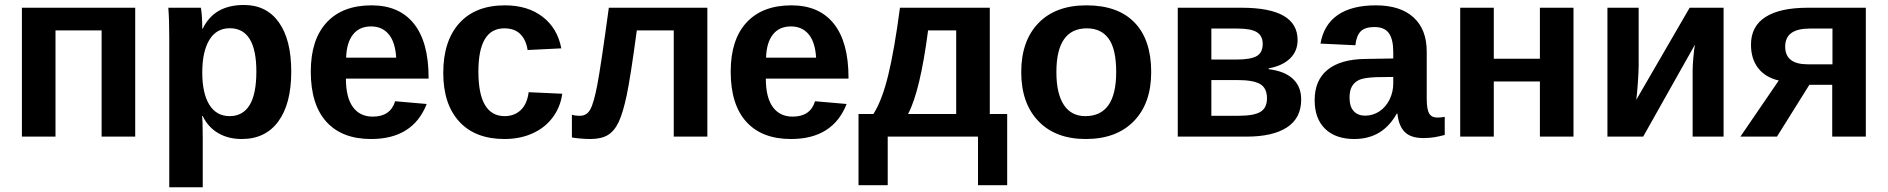

<svg xmlns="http://www.w3.org/2000/svg" viewBox="-20 -560 7738 787"><path d="M534.2 -528.3V0H396.5V-435.5H207.5V0H69.8V-528.3Z M1173.8 -266.6Q1173.8 -134.3 1120.8 -62.3Q1067.9 9.8 971.2 9.8Q915.5 9.8 874.3 -14.4Q833 -38.6 811 -84H808.1Q811 -69.3 811 4.9V207.5H673.8V-406.7Q673.8 -481.4 669.9 -528.3H803.2Q805.7 -519.5 807.4 -493.7Q809.1 -467.8 809.1 -442.4H811Q857.4 -539.6 980 -539.6Q1072.3 -539.6 1123 -468.5Q1173.8 -397.5 1173.8 -266.6ZM1030.8 -266.6Q1030.8 -444.3 921.9 -444.3Q867.2 -444.3 838.1 -396.5Q809.1 -348.6 809.1 -262.7Q809.1 -177.2 838.1 -130.6Q867.2 -84 920.9 -84Q1030.8 -84 1030.8 -266.6Z M1501 9.8Q1381.8 9.8 1317.9 -60.8Q1253.9 -131.3 1253.9 -266.6Q1253.9 -397.5 1318.8 -467.8Q1383.8 -538.1 1502.9 -538.1Q1616.7 -538.1 1676.8 -462.6Q1736.8 -387.2 1736.8 -241.7V-237.8H1397.9Q1397.9 -160.6 1426.5 -121.3Q1455.1 -82 1507.8 -82Q1580.6 -82 1599.6 -145L1729 -133.8Q1672.9 9.8 1501 9.8ZM1501 -451.7Q1452.6 -451.7 1426.5 -418Q1400.4 -384.3 1398.9 -323.7H1604Q1600.1 -387.7 1573.2 -419.7Q1546.4 -451.7 1501 -451.7Z M2047.9 9.8Q1927.7 9.8 1862.3 -61.8Q1796.9 -133.3 1796.9 -261.2Q1796.9 -392.1 1862.8 -465.1Q1928.7 -538.1 2049.8 -538.1Q2143.1 -538.1 2204.1 -491.2Q2265.1 -444.3 2280.8 -361.8L2142.6 -355Q2136.7 -395.5 2113.3 -419.7Q2089.8 -443.8 2046.9 -443.8Q1940.9 -443.8 1940.9 -266.6Q1940.9 -84 2048.8 -84Q2087.9 -84 2114.3 -108.6Q2140.6 -133.3 2147 -182.1L2284.7 -175.8Q2277.3 -121.6 2245.8 -79.1Q2214.4 -36.6 2163.1 -13.4Q2111.8 9.8 2047.9 9.8Z M2741.7 0V-435.5H2590.3Q2564.5 -244.1 2549.1 -170.9Q2533.7 -97.7 2516.1 -60.3Q2498.5 -22.9 2471.7 -6.6Q2444.8 9.8 2399.4 9.8Q2381.8 9.8 2358.6 7.8Q2335.4 5.9 2324.2 3.4V-89.8Q2336.4 -85.4 2357.4 -85.4Q2384.8 -85.4 2399.2 -110.8Q2413.6 -136.2 2428 -210.4Q2442.4 -284.7 2475.6 -528.3H2879.4V0Z M3222.2 9.8Q3103 9.8 3039.1 -60.8Q2975.1 -131.3 2975.1 -266.6Q2975.1 -397.5 3040 -467.8Q3105 -538.1 3224.1 -538.1Q3337.9 -538.1 3397.9 -462.6Q3458 -387.2 3458 -241.7V-237.8H3119.1Q3119.1 -160.6 3147.7 -121.3Q3176.3 -82 3229 -82Q3301.8 -82 3320.8 -145L3450.2 -133.8Q3394 9.8 3222.2 9.8ZM3222.2 -451.7Q3173.8 -451.7 3147.7 -418Q3121.6 -384.3 3120.1 -323.7H3325.2Q3321.3 -387.7 3294.4 -419.7Q3267.6 -451.7 3222.2 -451.7Z M3899.4 -435.5H3784.2Q3751.5 -185.1 3702.1 -92.8H3899.4ZM3618.7 0V199.2H3499V-92.8H3560.1Q3595.2 -147.5 3620.6 -251.2Q3646 -355 3668.9 -528.3H4037.1V-92.8H4108.4V199.2H3988.8V0Z M4698.7 -264.6Q4698.7 -136.2 4627.4 -63.2Q4556.2 9.8 4430.2 9.8Q4306.6 9.8 4236.3 -63.5Q4166 -136.7 4166 -264.6Q4166 -392.1 4236.3 -465.1Q4306.6 -538.1 4433.1 -538.1Q4562.5 -538.1 4630.6 -467.5Q4698.7 -397 4698.7 -264.6ZM4555.2 -264.6Q4555.2 -358.9 4524.4 -401.4Q4493.7 -443.8 4435.1 -443.8Q4310.1 -443.8 4310.1 -264.6Q4310.1 -176.3 4340.6 -130.1Q4371.1 -84 4428.7 -84Q4555.2 -84 4555.2 -264.6Z M5069.3 -528.3Q5298.8 -528.3 5298.8 -396Q5298.8 -350.1 5267.6 -320.1Q5236.3 -290 5180.2 -279.8V-276.4Q5245.6 -268.6 5279.5 -236.8Q5313.5 -205.1 5313.5 -152.3Q5313.5 -75.7 5255.1 -37.8Q5196.8 0 5089.8 0H4807.6V-528.3ZM4945.3 -85.4H5056.2Q5120.6 -85.4 5147 -101.8Q5173.3 -118.2 5173.3 -157.2Q5173.3 -198.7 5145.5 -215.3Q5117.7 -231.9 5050.8 -231.9H4945.3ZM4945.3 -442.9V-315.9H5046.9Q5106.4 -315.9 5131.1 -330.1Q5155.8 -344.2 5155.8 -379.9Q5155.8 -412.6 5132.3 -427.7Q5108.9 -442.9 5053.2 -442.9Z M5531.2 9.8Q5454.6 9.8 5411.6 -32Q5368.7 -73.7 5368.7 -149.4Q5368.7 -231.4 5422.1 -274.4Q5475.6 -317.4 5577.1 -318.4L5690.9 -320.3V-347.2Q5690.9 -398.9 5672.9 -424.1Q5654.8 -449.2 5613.8 -449.2Q5575.7 -449.2 5557.9 -431.9Q5540 -414.6 5535.6 -374.5L5392.6 -381.3Q5405.8 -458.5 5463.1 -498.3Q5520.5 -538.1 5619.6 -538.1Q5719.7 -538.1 5773.9 -488.8Q5828.1 -439.5 5828.1 -348.6V-156.2Q5828.1 -111.8 5838.1 -95Q5848.1 -78.1 5871.6 -78.1Q5887.2 -78.1 5901.9 -81.1V-6.8Q5889.6 -3.9 5879.9 -1.5Q5870.1 1 5860.4 2.4Q5850.6 3.9 5839.6 4.9Q5828.6 5.9 5814 5.9Q5762.2 5.9 5737.5 -19.5Q5712.9 -44.9 5708 -94.2H5705.1Q5647.5 9.8 5531.2 9.8ZM5690.9 -244.6 5620.6 -243.7Q5572.8 -241.7 5552.7 -233.2Q5532.7 -224.6 5522.2 -207Q5511.7 -189.5 5511.7 -160.2Q5511.7 -122.6 5529.1 -104.2Q5546.4 -85.9 5575.2 -85.9Q5607.4 -85.9 5634 -103.5Q5660.6 -121.1 5675.8 -152.1Q5690.9 -183.1 5690.9 -217.8Z M6103 -528.3V-319.3H6292V-528.3H6429.7V0H6292V-226.1H6103V0H5965.3V-528.3Z M6696.8 -528.3V-291Q6696.8 -268.6 6693.4 -219.2Q6689.9 -169.9 6687 -150.9L6905.8 -528.3H7044.9V0H6918V-268.6Q6918 -293 6921.4 -328.6Q6924.8 -364.3 6927.7 -377.4L6715.3 0H6568.8V-528.3Z M7396.5 -212.4 7263.7 0H7113.8L7271 -230Q7215.3 -243.2 7186.3 -281.2Q7157.2 -319.3 7157.2 -377Q7157.2 -452.1 7216.6 -490.2Q7275.9 -528.3 7390.1 -528.3H7627.9V0H7490.2V-212.4ZM7491.2 -442.9H7397.5Q7297.4 -442.9 7297.4 -369.1Q7297.4 -296.4 7389.6 -296.4H7491.2Z"/></svg>

Font: Arial
Style: Bold
Weight: 700
Designer: Steve Matteson
Foundry: Ascender Corporation
Version: Version 2.00.3